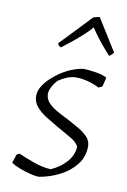

<svg xmlns="http://www.w3.org/2000/svg" viewBox="-80 -729 521 788"><g transform="rotate(10 180.5 -335.5)"><path d="M139 9Q124 9 102 3.5Q80 -2 57.5 -10.5Q35 -19 21 -29L33 -65L44 -71Q72 -58 110.5 -44.5Q149 -31 181 -30Q218 -46 244 -74.5Q270 -103 272 -139Q265 -157 237 -173Q209 -189 179 -206Q153 -221 128 -236.5Q103 -252 86.5 -271.5Q70 -291 70 -316Q70 -338 84 -359.5Q98 -381 117 -397Q174 -448 241 -459Q262 -459 293 -454Q324 -449 340 -440L339 -432L331 -401L316 -394Q295 -405 269.5 -412Q244 -419 217 -419Q201 -419 183 -412Q165 -405 147 -393Q134 -380 125 -363Q116 -346 116 -333Q116 -312 131 -296Q146 -280 168.5 -267.5Q191 -255 214 -244Q238 -231 261.5 -217.5Q285 -204 300.5 -187.5Q316 -171 316 -149Q316 -106 291 -73.5Q266 -41 226 -20Q186 1 139 9ZM140 -533 135 -530Q131 -530 126.5 -535.5Q122 -541 122 -545Q152 -576 182 -607.5Q212 -639 244 -673Q247 -675 257.5 -677.5Q268 -680 271 -680L334 -579L354 -547Q353 -544 346.5 -537.5Q340 -531 336 -530Q326 -541 310.5 -559Q295 -577 280 -597Q265 -617 254 -634L236 -614Q214 -593 189 -572Q164 -551 140 -533Z"/></g></svg>

Font: Labrada Lght
Style: Italic
Weight: 300
Italic angle: -7°
Designer: Mercedes Jáuregui
Foundry: Omnibus-Type Team
Version: Version 1.000; ttfautohint (v1.8.4.7-5d5b)